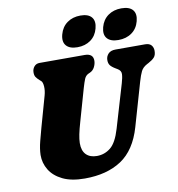

<svg xmlns="http://www.w3.org/2000/svg" viewBox="-99 -1022 1048 1128"><g transform="rotate(-10 425.0 -458.0)"><path d="M550 -240 626.5 -498Q636 -530 637 -551.2Q638 -572.5 616 -585L607.5 -590Q583 -604.5 574.5 -616.8Q566 -629 566.5 -648.5Q567 -669.5 581.5 -684.8Q596 -700 624.5 -700H801Q826 -700 837.8 -686.8Q849.5 -673.5 849.5 -653Q849.5 -627 836.8 -613.5Q824 -600 802 -588.5L792.5 -583.5Q766.5 -569.5 756 -548.2Q745.5 -527 734.5 -489L660 -231Q622 -99.5 535.2 -42.2Q448.5 15 316.5 15Q236.5 15 184.8 -10.2Q133 -35.5 108 -76.8Q83 -118 83.5 -166Q84.5 -203.5 95.8 -247.2Q107 -291 116 -323L167.5 -506Q175.5 -534.5 173.8 -559.8Q172 -585 163 -593L156 -599Q139.5 -613.5 133 -624Q126.5 -634.5 127 -653Q127.5 -672 139.5 -686Q151.5 -700 171.5 -700H440.5Q492 -700 491 -656Q490.5 -637.5 481 -619Q471.5 -600.5 453.5 -592.5L444.5 -588.5Q427 -580.5 419.2 -561.8Q411.5 -543 402 -510.5L348.5 -323Q334.5 -275 328.8 -246.2Q323 -217.5 322.5 -195Q322 -149.5 345 -126.2Q368 -103 409 -103Q455 -103 490.8 -131.8Q526.5 -160.5 550 -240ZM407.5 -752Q361.5 -752 341 -775.5Q320.5 -799 332 -842Q343.5 -885 376.5 -908.8Q409.5 -932.5 456 -932.5Q502.5 -932.5 522.2 -908.8Q542 -885 530.5 -842Q519.5 -799.5 486.8 -775.8Q454 -752 407.5 -752ZM651.5 -752Q605.5 -752 585 -775.5Q564.5 -799 576 -842Q587.5 -885 620.5 -908.8Q653.5 -932.5 700 -932.5Q747.5 -932.5 767.5 -908.8Q787.5 -885 776 -842Q765 -799.5 732 -775.8Q699 -752 651.5 -752Z"/></g></svg>

Font: Fraunces 9pt S100 Black
Style: Italic
Weight: 900
Italic angle: -16°
Version: Version 1.000; ttfautohint (v1.8.3)